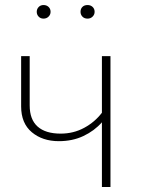

<svg xmlns="http://www.w3.org/2000/svg" viewBox="-20 -743 572 763"><path d="M419 -520V0H385V-257Q355 -223 311.5 -202.5Q268 -182 214 -182Q149 -182 106.5 -217.5Q64 -253 64 -320V-520H98V-324Q98 -268 129.5 -240Q161 -212 221 -212Q272 -212 314.5 -235Q357 -258 385 -295V-520ZM181 -696Q181 -685 173 -677Q165 -669 153 -669Q141 -669 133.5 -677Q126 -685 126 -696Q126 -707 133.5 -715Q141 -723 153 -723Q165 -723 173 -715.5Q181 -708 181 -696ZM356 -696Q356 -685 348 -677Q340 -669 328 -669Q315 -669 307.5 -677Q300 -685 300 -696Q300 -708 307.5 -715.5Q315 -723 328 -723Q340 -723 348 -715.5Q356 -708 356 -696Z"/></svg>

Font: FiraGO UltraLight
Style: Regular
Weight: 200
Designer: bBox Type
Foundry: bBox Type GmbH
Version: Version 1.001